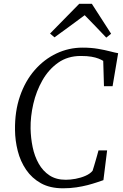

<svg xmlns="http://www.w3.org/2000/svg" viewBox="-20 -1008 666 1036"><path d="M320 8Q250 8 201 -19.2Q152 -46.5 121 -92Q90 -137.5 75.8 -193.5Q61.5 -249.5 61 -306.5Q59.5 -407 87.8 -489Q116 -571 167 -629.5Q218 -688 284.5 -719.5Q351 -751 425.5 -751Q471.5 -751 509.2 -744.5Q547 -738 574.2 -730.8Q601.5 -723.5 617.5 -721L587.5 -543H541L537 -679.5Q526.5 -686 511.2 -692Q496 -698 473.2 -702Q450.5 -706 416 -706Q345.5 -706 294 -669.8Q242.5 -633.5 209 -574.8Q175.5 -516 159.8 -447.5Q144 -379 145 -314.5Q146 -263.5 156.2 -214Q166.5 -164.5 189 -124.8Q211.5 -85 247.2 -61.5Q283 -38 335 -38Q359 -38 387.8 -43.2Q416.5 -48.5 441.5 -59.5Q466.5 -70.5 479.5 -86.5Q483.5 -99.5 487.8 -113.2Q492 -127 496 -141Q500 -155 504 -169Q508 -183 511.5 -196.5H558L538 -36Q524 -31 502.2 -23.8Q480.5 -16.5 452.8 -9.2Q425 -2 391.5 3Q358 8 320 8ZM250 -827 407.5 -987.5H475.5L579.5 -826L553.5 -805Q525 -835 495.8 -865.5Q466.5 -896 437 -926Q397 -896.5 356.8 -866.8Q316.5 -837 274 -806.5Z"/></svg>

Font: Merriweather 36pt Light
Style: Italic
Weight: 300
Italic angle: -7.8°
Version: Version 2.101